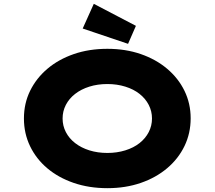

<svg xmlns="http://www.w3.org/2000/svg" viewBox="-20 -973 1121 1003"><path d="M541 10Q445 10 365 -17.5Q285 -45 227 -94Q169 -143 137 -209.5Q105 -276 105 -354Q105 -433 137.5 -499Q170 -565 228 -614Q286 -663 365.5 -690.5Q445 -718 541 -718Q636 -718 715.5 -690.5Q795 -663 853.5 -613.5Q912 -564 944 -498Q976 -432 976 -355Q976 -277 944 -210.5Q912 -144 853.5 -94.5Q795 -45 715.5 -17.5Q636 10 541 10ZM541 -174Q591 -174 634.5 -187.5Q678 -201 709 -225.5Q740 -250 757 -283Q774 -316 774 -354Q774 -392 757 -425Q740 -458 709 -482.5Q678 -507 634.5 -520.5Q591 -534 541 -534Q490 -534 447 -520.5Q404 -507 372.5 -482.5Q341 -458 324 -425Q307 -392 307 -354Q307 -316 324 -283Q341 -250 372.5 -225.5Q404 -201 447 -187.5Q490 -174 541 -174ZM649 -744 412 -824 470 -953 690 -838Z"/></svg>

Font: Lexend Tera ExtraBold
Style: Regular
Weight: 800
Designer: Bonnie Shaver-Troup, Thomas Jockin
Foundry: Lexend
Version: Version 1.007